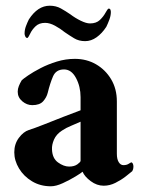

<svg xmlns="http://www.w3.org/2000/svg" viewBox="-20 -644 500 672"><path d="M154 -624Q176 -624 193 -614.5Q210 -605 226 -594Q243 -581 262.5 -571.5Q282 -562 295 -562Q317 -562 329.5 -574Q342 -586 349 -599Q356 -612 360 -614Q365 -614 366.5 -610Q368 -606 368 -602Q368 -589 362.5 -574.5Q357 -560 352 -550Q337 -527 318 -513.5Q299 -500 278 -500Q256 -500 239.5 -510Q223 -520 207 -531Q191 -544 172.5 -554Q154 -564 138 -564Q117 -564 104.5 -552Q92 -540 86 -527Q80 -514 76 -511Q71 -511 68.5 -516.5Q66 -522 66 -526Q66 -540 71 -553Q76 -566 81 -576Q112 -624 154 -624ZM242 -438Q283 -438 316 -419Q349 -400 369 -366.5Q389 -333 389 -289V-106Q389 -87 395.5 -76.5Q402 -66 412 -66Q423 -66 430 -70.5Q437 -75 440 -76Q447 -73 447 -60Q447 -52 443 -45Q436 -39 420 -26.5Q404 -14 384 -4Q364 6 343 6Q319 6 297.5 -10Q276 -26 269 -43Q265 -39 244.5 -26.5Q224 -14 200 -3Q176 8 158 8Q121 8 92 -9.5Q63 -27 46.5 -54.5Q30 -82 30 -111Q30 -140 46 -161.5Q62 -183 81 -189Q100 -195 133 -208Q166 -221 201.5 -235Q237 -249 262 -258V-304Q262 -341 246 -371Q230 -401 204 -401Q176 -401 165.5 -376.5Q155 -352 147 -319Q143 -303 131 -289.5Q119 -276 93 -276Q74 -276 58 -289.5Q42 -303 42 -323Q42 -333 46 -343Q50 -353 56 -363Q61 -368 78.5 -380Q96 -392 122 -405.5Q148 -419 179 -428.5Q210 -438 242 -438ZM222 -61Q240 -61 251 -69Q262 -77 262 -81V-218Q247 -211 229.5 -204Q212 -197 197 -187Q177 -174 169 -155.5Q161 -137 162 -121Q163 -90 183 -75.5Q203 -61 222 -61Z"/></svg>

Font: Amiri
Style: Bold
Weight: 700
Designer: Khaled Hosny
Version: Version 0.113